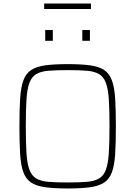

<svg xmlns="http://www.w3.org/2000/svg" viewBox="-20 -1059 766 1087"><path d="M363 8Q286 8 235.5 1Q185 -6 155.5 -26Q126 -46 112 -85Q98 -124 94 -187Q90 -250 90 -344Q90 -438 94 -501Q98 -564 112 -603Q126 -642 155.5 -662Q185 -682 235.5 -689Q286 -696 363 -696Q440 -696 490.5 -689Q541 -682 570.5 -662Q600 -642 614 -603Q628 -564 632 -501Q636 -438 636 -344Q636 -250 632 -187Q628 -124 614 -85Q600 -46 570.5 -26Q541 -6 490.5 1Q440 8 363 8ZM363 -26Q428 -26 471 -29.5Q514 -33 540 -48Q566 -63 579 -97Q592 -131 596 -190.5Q600 -250 600 -344Q600 -438 596 -497.5Q592 -557 579 -591Q566 -625 540 -640Q514 -655 471 -658.5Q428 -662 363 -662Q298 -662 255 -658.5Q212 -655 186 -640Q160 -625 147 -591Q134 -557 130 -497.5Q126 -438 126 -344Q126 -250 130 -190.5Q134 -131 147 -97Q160 -63 186 -48Q212 -33 255 -29.5Q298 -26 363 -26ZM236 -828V-889H279V-828ZM446 -828V-889H489V-828ZM230 -1008V-1039H495V-1008Z"/></svg>

Font: Saira Thin
Style: Regular
Weight: 100
Designer: Hector Gatti with collaboration of the Omnibus-Type team
Foundry: Omnibus-Type
Version: Version 1.101